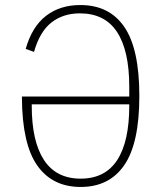

<svg xmlns="http://www.w3.org/2000/svg" viewBox="-20 -730 640 762"><path d="M300 12Q188 12 128 -73Q68 -158 67 -342V-347H493V-386Q493 -529 444.5 -603Q396 -677 297 -677Q231 -677 184.5 -641Q138 -605 115 -524L82 -536Q107 -624 162.5 -667Q218 -710 299 -710Q414 -710 473.5 -623Q533 -536 533 -349Q533 -162 473.5 -75Q414 12 300 12ZM300 -21Q397 -21 445 -94.5Q493 -168 493 -310V-316H106V-310Q106 -169 154.5 -95Q203 -21 300 -21Z"/></svg>

Font: IBM Plex Mono ExtraLight
Style: Regular
Weight: 200
Monospace: yes
Designer: Mike Abbink, Paul van der Laan, Pieter van Rosmalen
Foundry: Bold Monday
Version: Version 2.3